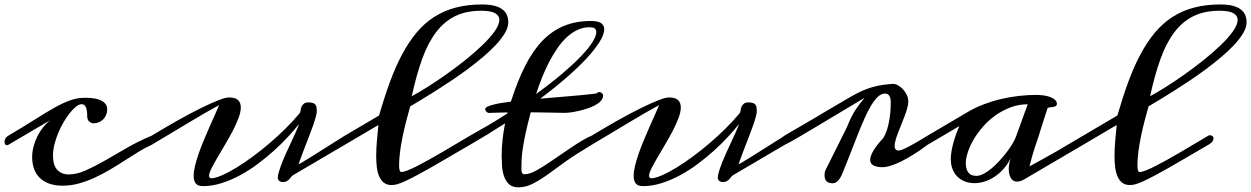

<svg xmlns="http://www.w3.org/2000/svg" viewBox="-37 -802 5545 851"><path d="M0 -160.2Q-3.4 -158.2 -6.3 -158.2Q-11.2 -158.2 -14.2 -162.6Q-17.1 -167 -17.1 -173.3Q-17.1 -180.2 -13.2 -187.7Q-9.3 -195.3 0 -200.7Q69.3 -241.7 118.4 -272.9Q167.5 -304.2 205.6 -325.4Q243.7 -346.7 275.1 -357.7Q306.6 -368.7 340.8 -368.7Q389.6 -368.7 413.8 -355.2Q438 -341.8 438 -318.4Q438 -303.2 432.9 -291.5Q427.7 -279.8 419.2 -271.7Q410.6 -263.7 399.7 -259.5Q388.7 -255.4 377.4 -255.4Q368.7 -255.4 359.1 -262.9Q349.6 -270.5 349.6 -286.6Q349.6 -315.9 343 -328.1Q336.4 -340.3 325.2 -340.3Q314.5 -340.3 301 -330.1Q287.6 -319.8 273.4 -302.2Q259.3 -284.7 245.6 -261.7Q231.9 -238.8 221.4 -213.4Q210.9 -188 204.3 -162.1Q197.8 -136.2 197.8 -112.8Q197.8 -68.8 217.3 -48.8Q236.8 -28.8 267.6 -28.8Q302.7 -28.8 342.3 -46.4Q381.8 -64 427.2 -89.8Q472.7 -115.7 524.2 -145.8Q575.7 -175.8 635.3 -200.7Q641.1 -203.6 645 -203.6Q655.3 -203.6 655.3 -191.4Q655.3 -184.6 650.6 -175Q646 -165.5 635.3 -160.2Q606.9 -147.5 577.1 -129.2Q547.4 -110.8 515.9 -90.6Q484.4 -70.3 451.2 -50.5Q418 -30.8 383.5 -14.9Q349.1 1 313.5 11Q277.8 21 241.2 21Q204.1 21 178.2 10.7Q152.3 0.5 136.2 -16.8Q120.1 -34.2 112.8 -57.1Q105.5 -80.1 105.5 -106Q105.5 -128.4 111.6 -152.1Q117.7 -175.8 128.4 -197.5Q139.2 -219.2 154.1 -237.8Q168.9 -256.3 186 -269.5Z M905.3 -12.2Q924.3 -14.6 952.6 -27.6Q981 -40.5 1014.6 -61.3Q1048.3 -82 1085.2 -109.4Q1122.1 -136.7 1158.7 -168Q1195.3 -199.2 1229.7 -233.4Q1264.2 -267.6 1292.5 -301.8Q1294.4 -304.7 1295.2 -312.3Q1295.9 -319.8 1299.1 -327.9Q1302.2 -335.9 1309.3 -342Q1316.4 -348.1 1331.1 -348.1Q1343.3 -348.1 1350.6 -345.2Q1357.9 -342.3 1361.6 -337.2Q1365.2 -332 1366.2 -325Q1367.2 -317.9 1367.2 -309.1Q1367.2 -300.3 1363 -284.9Q1358.9 -269.5 1352.1 -249.8Q1345.2 -230 1336.4 -207Q1327.6 -184.1 1318.6 -160.9Q1309.6 -137.7 1301 -115Q1292.5 -92.3 1286.1 -73.2Q1292.5 -76.7 1304.7 -84Q1316.9 -91.3 1332.8 -101.1Q1348.6 -110.8 1366.5 -122.1Q1384.3 -133.3 1401.9 -144.5L1491.2 -200.7Q1494.6 -202.6 1498.5 -202.6Q1503.9 -202.6 1508.3 -198.5Q1512.7 -194.3 1512.7 -188Q1512.7 -181.2 1507.6 -174.1Q1502.4 -167 1491.2 -160.2L1260.7 -24.9Q1256.8 -22.5 1253.2 -17.3Q1249.5 -12.2 1244.9 -7.3Q1240.2 -2.4 1233.6 1.2Q1227.1 4.9 1216.8 4.9Q1207 4.9 1200.7 -0.2Q1194.3 -5.4 1194.3 -14.2Q1194.3 -25.4 1200 -43.5Q1205.6 -61.5 1214.1 -83.3Q1222.7 -105 1233.6 -128.7Q1244.6 -152.3 1255.1 -175Q1265.6 -197.8 1274.7 -218Q1283.7 -238.3 1289.1 -252.9Q1268.1 -226.6 1239.7 -195.8Q1211.4 -165 1177.5 -134.5Q1143.6 -104 1105.5 -75.4Q1067.4 -46.9 1026.9 -25.1Q986.3 -3.4 944.8 9.8Q903.3 22.9 862.3 22.9Q838.9 22.9 830.1 10.5Q821.3 -2 821.3 -22.9Q821.3 -42 827.6 -67.9Q834 -93.8 844.2 -123Q854.5 -152.3 867.4 -183.1Q880.4 -213.9 892.8 -242.2Q905.3 -270.5 916.3 -294.9Q927.2 -319.3 934.1 -335.9Q911.1 -323.7 879.6 -305.7Q848.1 -287.6 810.1 -264.9Q772 -242.2 727.8 -215.6Q683.6 -189 635.3 -160.2Q629.9 -157.2 625.5 -157.2Q619.6 -157.2 615.2 -161.1Q610.8 -165 610.8 -171.4Q610.8 -177.2 616.5 -184.8Q622.1 -192.4 635.3 -200.7Q697.3 -238.3 752.9 -269.5Q808.6 -300.8 853.8 -323Q898.9 -345.2 930.9 -357.7Q962.9 -370.1 977.1 -370.1Q1006.3 -370.1 1018.3 -358.4Q1030.3 -346.7 1030.3 -326.2Q1030.3 -305.2 1019.8 -277.6Q1009.3 -250 993.7 -220.2Q978 -190.4 960 -160.2Q941.9 -129.9 926.3 -103Q910.6 -76.2 900.1 -55.2Q889.6 -34.2 889.6 -22.9Q889.6 -11.7 900.9 -11.7Q904.8 -11.7 905.3 -12.2Z M2046.4 -200.7Q2049.8 -202.6 2053.7 -202.6Q2059.6 -202.6 2064.5 -198.7Q2069.3 -194.8 2069.3 -188Q2069.3 -182.1 2064.2 -174.8Q2059.1 -167.5 2046.4 -160.2Q2021.5 -146 1991.9 -128.7Q1962.4 -111.3 1931.4 -93.3Q1900.4 -75.2 1869.6 -57.6Q1838.9 -40 1811.3 -25.4Q1783.7 -10.7 1761.2 -0.2Q1738.8 10.3 1724.6 14.2Q1716.8 16.6 1710.2 17.3Q1703.6 18.1 1698.2 18.1Q1677.7 18.1 1664.6 7.8Q1651.4 -2.4 1643.8 -19.8Q1636.2 -37.1 1633.3 -60.3Q1630.4 -83.5 1630.4 -109.4Q1630.4 -144.5 1633.8 -180.9Q1637.2 -217.3 1640.1 -248L1534.2 -185.5L1491.2 -160.2Q1487.8 -158.2 1483.4 -158.2Q1477.5 -158.2 1473.1 -162.1Q1468.8 -166 1468.8 -172.9Q1468.8 -178.7 1473.6 -185.8Q1478.5 -192.9 1491.2 -200.7L1643.1 -290Q1666.5 -371.1 1691.4 -439Q1716.3 -506.8 1745.6 -561.5Q1774.9 -616.2 1809.6 -657.7Q1844.2 -699.2 1887.2 -726.8Q1930.2 -754.4 1982.7 -768.3Q2035.2 -782.2 2099.6 -782.2Q2131.8 -782.2 2153.8 -776.6Q2175.8 -771 2189.7 -760.5Q2203.6 -750 2209.7 -735.4Q2215.8 -720.7 2215.8 -703.1Q2215.8 -681.2 2201.2 -656Q2186.5 -630.9 2161.6 -604Q2136.7 -577.1 2104 -549.6Q2071.3 -522 2035.2 -495.1Q1999 -468.3 1961.7 -443.4Q1924.3 -418.5 1890.4 -397Q1856.4 -375.5 1827.9 -358.4Q1799.3 -341.3 1781.2 -330.6Q1772.5 -299.8 1763.7 -266.1Q1754.9 -232.4 1747.8 -198.2Q1740.7 -164.1 1736.3 -130.6Q1731.9 -97.2 1731.9 -67.9Q1731.9 -56.2 1734.1 -47.9Q1736.3 -39.6 1741.7 -39.6Q1751 -39.6 1769.3 -46.6Q1787.6 -53.7 1811.5 -65.9Q1835.4 -78.1 1864 -94Q1892.6 -109.9 1923.3 -127.9Q1954.1 -146 1985.4 -164.6Q2016.6 -183.1 2046.4 -200.7ZM1788.1 -375.5Q1817.4 -391.1 1857.7 -416.5Q1897.9 -441.9 1941.2 -472.4Q1984.4 -502.9 2026.4 -536.6Q2068.4 -570.3 2101.8 -602.5Q2135.3 -634.8 2155.8 -663.8Q2176.3 -692.9 2176.3 -714.4Q2176.3 -732.4 2157.5 -743.4Q2138.7 -754.4 2096.2 -754.4Q2029.3 -754.4 1980.5 -730.5Q1931.6 -706.5 1895.8 -659.2Q1859.9 -611.8 1834.2 -540.8Q1808.6 -469.7 1788.1 -375.5Z M2575.2 -681.2Q2547.4 -681.2 2522.5 -669.4Q2497.6 -657.7 2475.3 -637.2Q2453.1 -616.7 2433.6 -588.4Q2414.1 -560.1 2397 -527.3Q2379.9 -494.6 2365.5 -458.5Q2351.1 -422.4 2339.4 -385.7Q2405.3 -433.1 2455.1 -475.6Q2504.9 -518.1 2538.6 -553.2Q2572.3 -588.4 2589.1 -615.5Q2606 -642.6 2606 -659.7Q2606 -669.4 2599.9 -675.3Q2593.8 -681.2 2575.2 -681.2ZM2624.5 -393.1Q2636.2 -387.2 2636.2 -378.9Q2636.2 -366.2 2626.7 -355.5Q2617.2 -344.7 2601.8 -336.2Q2586.4 -327.6 2567.1 -321.3Q2547.9 -314.9 2528.6 -310.5Q2509.3 -306.2 2491.7 -303.7Q2472.2 -301.3 2462.4 -301.8Q2424.3 -302.7 2387.2 -303.2L2315.4 -304.2Q2300.8 -249.5 2292.5 -210.7Q2284.2 -171.9 2280 -143.3Q2275.9 -114.7 2274.9 -93.8Q2273.9 -72.8 2273.9 -53.2Q2273.9 -42.5 2276.9 -36.1Q2279.8 -29.8 2286.6 -29.8Q2310.5 -29.8 2339.4 -45.9Q2368.7 -62 2404.8 -86.9L2485.8 -142.1Q2552.2 -187.5 2585.4 -200.7Q2587.9 -201.7 2595.2 -205.1Q2599.1 -206.5 2602.5 -206.5Q2613.3 -206.5 2613.3 -195.3Q2613.3 -188 2606.9 -178.2Q2600.1 -168.9 2585.4 -160.2Q2510.7 -115.2 2475.1 -89.8L2391.6 -29.3Q2354.5 -2.9 2323.7 12.7Q2292.5 28.3 2260.7 28.3Q2233.4 28.3 2218.3 13.7Q2203.6 -1 2196.5 -22.2Q2189.5 -43.5 2188 -67.9Q2186.5 -92.3 2186.5 -111.3Q2186.5 -148.4 2190.7 -185.1Q2194.8 -221.7 2201.7 -255.4L2125 -207L2046.4 -160.2Q2043.9 -158.7 2041 -158.7Q2035.6 -158.7 2030.8 -163.3Q2025.9 -168 2025.9 -174.8Q2025.9 -180.2 2030.3 -187Q2034.7 -193.8 2046.4 -200.7L2132.8 -250Q2173.8 -274.4 2211.9 -299.3L2212.9 -303.7L2150.4 -302.2Q2145.5 -302.2 2141.1 -301.8Q2136.7 -301.3 2132.8 -301.3Q2124.5 -301.3 2119.4 -306.4Q2114.3 -311.5 2113.3 -317.9Q2113.3 -323.2 2121.6 -328.1Q2129.9 -333 2145 -336.9Q2160.2 -341.3 2181.2 -345Q2202.1 -348.6 2227.5 -351.6Q2256.8 -443.4 2291 -510.7Q2325.2 -578.1 2367.9 -622.1Q2410.6 -666 2463.4 -687.5Q2516.1 -709 2582.5 -709Q2613.3 -709 2627.2 -699.5Q2641.1 -689.9 2641.1 -672.9Q2641.1 -649.4 2620.4 -616.2Q2599.6 -583 2562.3 -542.7Q2524.9 -502.4 2472.9 -457.3Q2420.9 -412.1 2357.9 -364.7Q2389.2 -367.7 2421.4 -370.1L2484.9 -375.5Q2516.1 -377.9 2546.1 -380.9Q2576.2 -383.8 2603.5 -387.2Q2608.9 -388.7 2611.3 -391.4Q2613.8 -394 2619.6 -394Q2621.6 -394 2624.5 -393.1Z M2855.5 -12.2Q2874.5 -14.6 2902.8 -27.6Q2931.2 -40.5 2964.8 -61.3Q2998.5 -82 3035.4 -109.4Q3072.3 -136.7 3108.9 -168Q3145.5 -199.2 3179.9 -233.4Q3214.4 -267.6 3242.7 -301.8Q3244.6 -304.7 3245.4 -312.3Q3246.1 -319.8 3249.3 -327.9Q3252.4 -335.9 3259.5 -342Q3266.6 -348.1 3281.2 -348.1Q3293.5 -348.1 3300.8 -345.2Q3308.1 -342.3 3311.8 -337.2Q3315.4 -332 3316.4 -325Q3317.4 -317.9 3317.4 -309.1Q3317.4 -300.3 3313.2 -284.9Q3309.1 -269.5 3302.2 -249.8Q3295.4 -230 3286.6 -207Q3277.8 -184.1 3268.8 -160.9Q3259.8 -137.7 3251.2 -115Q3242.7 -92.3 3236.3 -73.2Q3242.7 -76.7 3254.9 -84Q3267.1 -91.3 3283 -101.1Q3298.8 -110.8 3316.7 -122.1Q3334.5 -133.3 3352.1 -144.5L3441.4 -200.7Q3444.8 -202.6 3448.7 -202.6Q3454.1 -202.6 3458.5 -198.5Q3462.9 -194.3 3462.9 -188Q3462.9 -181.2 3457.8 -174.1Q3452.6 -167 3441.4 -160.2L3210.9 -24.9Q3207 -22.5 3203.4 -17.3Q3199.7 -12.2 3195.1 -7.3Q3190.4 -2.4 3183.8 1.2Q3177.2 4.9 3167 4.9Q3157.2 4.9 3150.9 -0.2Q3144.5 -5.4 3144.5 -14.2Q3144.5 -25.4 3150.1 -43.5Q3155.8 -61.5 3164.3 -83.3Q3172.9 -105 3183.8 -128.7Q3194.8 -152.3 3205.3 -175Q3215.8 -197.8 3224.9 -218Q3233.9 -238.3 3239.3 -252.9Q3218.3 -226.6 3189.9 -195.8Q3161.6 -165 3127.7 -134.5Q3093.8 -104 3055.7 -75.4Q3017.6 -46.9 2977.1 -25.1Q2936.5 -3.4 2895 9.8Q2853.5 22.9 2812.5 22.9Q2789.1 22.9 2780.3 10.5Q2771.5 -2 2771.5 -22.9Q2771.5 -42 2777.8 -67.9Q2784.2 -93.8 2794.4 -123Q2804.7 -152.3 2817.6 -183.1Q2830.6 -213.9 2843 -242.2Q2855.5 -270.5 2866.5 -294.9Q2877.4 -319.3 2884.3 -335.9Q2861.3 -323.7 2829.8 -305.7Q2798.3 -287.6 2760.3 -264.9Q2722.2 -242.2 2678 -215.6Q2633.8 -189 2585.4 -160.2Q2580.1 -157.2 2575.7 -157.2Q2569.8 -157.2 2565.4 -161.1Q2561 -165 2561 -171.4Q2561 -177.2 2566.7 -184.8Q2572.3 -192.4 2585.4 -200.7Q2647.5 -238.3 2703.1 -269.5Q2758.8 -300.8 2804 -323Q2849.1 -345.2 2881.1 -357.7Q2913.1 -370.1 2927.2 -370.1Q2956.5 -370.1 2968.5 -358.4Q2980.5 -346.7 2980.5 -326.2Q2980.5 -305.2 2970 -277.6Q2959.5 -250 2943.8 -220.2Q2928.2 -190.4 2910.2 -160.2Q2892.1 -129.9 2876.5 -103Q2860.8 -76.2 2850.3 -55.2Q2839.8 -34.2 2839.8 -22.9Q2839.8 -11.7 2851.1 -11.7Q2855 -11.7 2855.5 -12.2Z M3988.8 -352.1Q3988.8 -339.8 3984.4 -323.5Q3980 -307.1 3973.1 -288.8Q3966.3 -270.5 3958.5 -251.5Q3950.7 -232.4 3943.8 -214.6Q3937 -196.8 3932.6 -181.2Q3928.2 -165.5 3928.2 -154.8Q3928.2 -145.5 3932.4 -140.1Q3936.5 -134.8 3945.8 -134.8Q3952.6 -134.8 3965.1 -139.9Q3977.5 -145 3994.4 -154.1Q4011.2 -163.1 4031.5 -175Q4051.8 -187 4074.2 -200.7Q4079.1 -203.6 4084 -203.6Q4089.4 -203.6 4093.5 -199.7Q4097.7 -195.8 4097.7 -189.9Q4097.7 -183.6 4092.3 -176.5Q4086.9 -169.4 4074.2 -160.2Q4010.7 -112.8 3958.3 -86.9Q3905.8 -61 3874.5 -61Q3849.1 -61 3834.5 -68.8Q3819.8 -76.7 3819.8 -93.3Q3819.8 -108.9 3833.3 -132.8Q3846.7 -156.7 3877.4 -189.5Q3889.2 -209 3896 -232.2Q3902.8 -255.4 3906 -277.6Q3909.2 -299.8 3910.2 -318.6Q3911.1 -337.4 3911.1 -348.6Q3911.1 -367.2 3905 -377.2Q3898.9 -387.2 3884.8 -387.2Q3869.1 -387.2 3854.2 -373.3Q3839.4 -359.4 3824.5 -335Q3809.6 -310.5 3794.9 -277.3Q3780.3 -244.1 3764.9 -205.6Q3749.5 -167 3733.4 -125Q3717.3 -83 3699.7 -40.5Q3696.8 -32.2 3692.4 -23.4Q3688 -14.6 3682.4 -7.1Q3676.8 0.5 3669.7 5.4Q3662.6 10.3 3654.8 10.3Q3636.2 10.3 3627 2Q3617.7 -6.3 3617.7 -25.4Q3617.7 -30.8 3618.4 -36.6Q3619.1 -42.5 3623 -50.3L3717.3 -239.3Q3735.8 -287.1 3757.1 -318.4Q3778.3 -349.6 3795.4 -368.7Q3755.4 -344.7 3715.3 -320.8Q3675.3 -296.9 3638.2 -274.7Q3601.1 -252.4 3568.1 -232.7Q3535.2 -212.9 3509.3 -197.8Q3483.4 -182.6 3465.8 -172.9Q3448.2 -163.1 3441.4 -160.2Q3437.5 -157.7 3433.1 -157.7Q3427.7 -157.7 3424.1 -161.6Q3420.4 -165.5 3420.4 -171.9Q3420.4 -178.7 3425 -186.8Q3429.7 -194.8 3441.4 -201.7L3571.8 -277.8Q3597.2 -293 3623 -308.3Q3648.9 -323.7 3671.6 -336.9Q3694.3 -350.1 3711.9 -360.4Q3729.5 -370.6 3738.8 -376Q3762.2 -389.6 3784.4 -399.4Q3806.6 -409.2 3828.6 -415.5Q3850.6 -421.9 3873.3 -425.3Q3896 -428.7 3920.9 -430.2Q3931.6 -430.2 3943.6 -423.6Q3955.6 -417 3965.6 -406Q3975.6 -395 3982.2 -381.1Q3988.8 -367.2 3988.8 -352.1Z M4074.2 -160.2Q4070.8 -158.2 4067.9 -158.2Q4063 -158.2 4060.5 -162.4Q4058.1 -166.5 4058.1 -172.9Q4058.1 -179.7 4061.5 -187.5Q4064.9 -195.3 4074.2 -200.7L4254.9 -307.1Q4288.6 -326.7 4326.7 -340.8Q4364.7 -355 4404.1 -364Q4443.4 -373 4481.9 -377.2Q4520.5 -381.3 4554.7 -381.3Q4574.2 -381.3 4591.3 -378.7Q4608.4 -376 4620.8 -370.8Q4633.3 -365.7 4640.4 -358.4Q4647.5 -351.1 4647.5 -341.8Q4647.5 -335 4642.6 -332Q4637.7 -329.1 4631.1 -327.9Q4624.5 -326.7 4617.4 -326.2Q4610.4 -325.7 4606.4 -323.7Q4603.5 -314.5 4597.2 -295.2Q4590.8 -275.9 4584.5 -255.6Q4578.1 -235.4 4573 -219.5Q4567.9 -203.6 4567.4 -201.2Q4561 -180.7 4550 -149.2Q4539.1 -117.7 4525.9 -64.9Q4526.4 -64.9 4536.9 -70.6Q4547.4 -76.2 4564.2 -85.4Q4581.1 -94.7 4602.5 -106.9Q4624 -119.1 4647 -131.8L4763.7 -200.7Q4770.5 -204.6 4775.4 -204.6Q4780.8 -204.6 4783.7 -200.9Q4786.6 -197.3 4786.6 -191.9Q4786.6 -185.1 4781.2 -176Q4775.9 -167 4763.7 -160.2L4503.9 -7.8Q4494.1 -2 4485.8 0.5Q4477.5 2.9 4470.7 2.9Q4460.9 2.9 4454.1 -1.5Q4447.3 -5.9 4442.9 -13.7Q4438.5 -21.5 4436.3 -31.5Q4434.1 -41.5 4434.1 -52.7Q4434.1 -64.9 4436.5 -77.1Q4439 -89.4 4442.9 -100.6Q4428.7 -72.8 4409.9 -52.2Q4391.1 -31.7 4369.9 -17.8Q4348.6 -3.9 4326.2 2.9Q4303.7 9.8 4282.2 9.8Q4260.7 9.8 4241.7 2.9Q4222.7 -3.9 4208.3 -17.3Q4193.8 -30.8 4185.5 -50.8Q4177.2 -70.8 4177.2 -97.2Q4177.2 -112.8 4180.4 -131.8Q4183.6 -150.9 4189 -170.4Q4194.3 -189.9 4201.2 -208.7Q4208 -227.5 4215.3 -243.2ZM4518.1 -339.8Q4479 -339.8 4443.4 -326.7Q4407.7 -313.5 4377.2 -292Q4346.7 -270.5 4322 -242.9Q4297.4 -215.3 4280 -186.3Q4262.7 -157.2 4253.2 -128.9Q4243.7 -100.6 4243.7 -78.1Q4243.7 -53.2 4254.6 -37.8Q4265.6 -22.5 4290.5 -22.5Q4305.2 -22.5 4322.5 -31.5Q4339.8 -40.5 4357.7 -55.4Q4375.5 -70.3 4392.8 -89.1Q4410.2 -107.9 4424.8 -127.2Q4439.5 -146.5 4450.4 -164.8Q4461.4 -183.1 4466.3 -196.8Z M5318.8 -200.7Q5322.3 -202.6 5326.2 -202.6Q5332 -202.6 5336.9 -198.7Q5341.8 -194.8 5341.8 -188Q5341.8 -182.1 5336.7 -174.8Q5331.5 -167.5 5318.8 -160.2Q5293.9 -146 5264.4 -128.7Q5234.9 -111.3 5203.9 -93.3Q5172.9 -75.2 5142.1 -57.6Q5111.3 -40 5083.7 -25.4Q5056.2 -10.7 5033.7 -0.2Q5011.2 10.3 4997.1 14.2Q4989.3 16.6 4982.7 17.3Q4976.1 18.1 4970.7 18.1Q4950.2 18.1 4937 7.8Q4923.8 -2.4 4916.3 -19.8Q4908.7 -37.1 4905.8 -60.3Q4902.8 -83.5 4902.8 -109.4Q4902.8 -144.5 4906.2 -180.9Q4909.7 -217.3 4912.6 -248L4806.6 -185.5L4763.7 -160.2Q4760.3 -158.2 4755.9 -158.2Q4750 -158.2 4745.6 -162.1Q4741.2 -166 4741.2 -172.9Q4741.2 -178.7 4746.1 -185.8Q4751 -192.9 4763.7 -200.7L4915.5 -290Q4939 -371.1 4963.9 -439Q4988.8 -506.8 5018.1 -561.5Q5047.4 -616.2 5082 -657.7Q5116.7 -699.2 5159.7 -726.8Q5202.6 -754.4 5255.1 -768.3Q5307.6 -782.2 5372.1 -782.2Q5404.3 -782.2 5426.3 -776.6Q5448.2 -771 5462.2 -760.5Q5476.1 -750 5482.2 -735.4Q5488.3 -720.7 5488.3 -703.1Q5488.3 -681.2 5473.6 -656Q5459 -630.9 5434.1 -604Q5409.2 -577.1 5376.5 -549.6Q5343.8 -522 5307.6 -495.1Q5271.5 -468.3 5234.1 -443.4Q5196.8 -418.5 5162.8 -397Q5128.9 -375.5 5100.3 -358.4Q5071.8 -341.3 5053.7 -330.6Q5044.9 -299.8 5036.1 -266.1Q5027.3 -232.4 5020.3 -198.2Q5013.2 -164.1 5008.8 -130.6Q5004.4 -97.2 5004.4 -67.9Q5004.4 -56.2 5006.6 -47.9Q5008.8 -39.6 5014.2 -39.6Q5023.4 -39.6 5041.7 -46.6Q5060.1 -53.7 5084 -65.9Q5107.9 -78.1 5136.5 -94Q5165 -109.9 5195.8 -127.9Q5226.6 -146 5257.8 -164.6Q5289.1 -183.1 5318.8 -200.7ZM5060.5 -375.5Q5089.8 -391.1 5130.1 -416.5Q5170.4 -441.9 5213.6 -472.4Q5256.8 -502.9 5298.8 -536.6Q5340.8 -570.3 5374.3 -602.5Q5407.7 -634.8 5428.2 -663.8Q5448.7 -692.9 5448.7 -714.4Q5448.7 -732.4 5429.9 -743.4Q5411.1 -754.4 5368.7 -754.4Q5301.8 -754.4 5252.9 -730.5Q5204.1 -706.5 5168.2 -659.2Q5132.3 -611.8 5106.7 -540.8Q5081.1 -469.7 5060.5 -375.5Z"/></svg>

Font: Meddon
Style: Regular
Weight: 400
Designer: Vernon Adams
Foundry: Vernon Adams
Version: Version 1.000